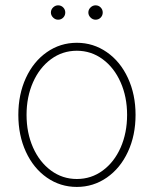

<svg xmlns="http://www.w3.org/2000/svg" viewBox="-20 -701 585 731"><path d="M49.8 -263.7Q49.8 -341.8 78.6 -404.3Q107.4 -466.8 158.4 -502.4Q209.5 -538.1 272.5 -538.1Q335.4 -538.1 386.7 -502.4Q438 -466.8 467 -404.1Q496.1 -341.3 496.1 -263.7Q496.1 -185.5 467 -123Q438 -60.5 386.7 -24.9Q335.4 10.7 272.5 10.7Q209.5 10.7 158.4 -24.9Q107.4 -60.5 78.6 -123Q49.8 -185.5 49.8 -263.7ZM463.9 -263.7Q463.9 -332 439.2 -387.7Q414.6 -443.4 370.8 -475.6Q327.1 -507.8 272.5 -507.8Q217.8 -507.8 174.1 -475.6Q130.4 -443.4 105.7 -387.7Q81.1 -332 81.1 -263.7Q81.1 -195.3 105.7 -139.6Q130.4 -84 174.1 -51.8Q217.8 -19.5 272.5 -19.5Q327.6 -19.5 371.3 -51.8Q415 -84 439.5 -139.6Q463.9 -195.3 463.9 -263.7ZM173.8 -653.3Q173.8 -664.6 182.1 -672.6Q190.4 -680.7 201.2 -680.7Q212.9 -680.7 220.7 -672.6Q228.5 -664.6 228.5 -653.3Q228.5 -642.1 220.7 -634Q212.9 -626 201.2 -626Q190.4 -626 182.1 -634.3Q173.8 -642.6 173.8 -653.3ZM316.4 -653.3Q316.4 -664.6 324.7 -672.6Q333 -680.7 343.8 -680.7Q355.5 -680.7 363.3 -672.6Q371.1 -664.6 371.1 -653.3Q371.1 -642.1 363.3 -634Q355.5 -626 343.8 -626Q333 -626 324.7 -634.3Q316.4 -642.6 316.4 -653.3Z"/></svg>

Font: Pretendard Thin
Style: Regular
Weight: 100
Designer: Base glyphs from Inter by Rasmus Andersson; Hangeul glyphs from Noto Sans CJK(Source Han Sans) by Jang Soo-young and Kan
Foundry: Kil Hyung-jin
Version: Version 1.309